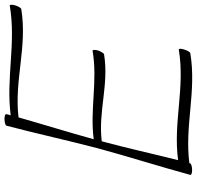

<svg xmlns="http://www.w3.org/2000/svg" viewBox="-30 -818 856 835"><g transform="rotate(-90 397.5 -400.0)"><path d="M269 -800C234 -667 205 -533 170 -400C134 -267 91 -133 55 0C53 4 62 8 76 8C90 8 103 4 105 0L106 -4C270 -25 418 28 585 0C589 -1 596 -13 600 -26C605 -40 604 -50 600 -50C433 -22 284 -75 119 -53C147 -164 171 -274 201 -385C332 -401 447 -353 580 -375C584 -376 591 -388 596 -401C600 -415 599 -425 595 -425C463 -402 341 -437 210 -420C240 -529 274 -638 305 -747C468 -766 611 -708 776 -735C781 -736 788 -748 792 -761C796 -775 796 -785 791 -785C627 -757 477 -802 314 -781C316 -787 318 -794 319 -800C321 -804 312 -808 298 -808C284 -808 271 -804 269 -800Z"/></g></svg>

Font: Nupuram Thin Italic
Style: Regular
Weight: 100
Designer: Santhosh Thottingal (santhosh.thottingal@gmail.com)
Foundry: SMC
Version: Version 1.000